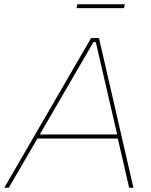

<svg xmlns="http://www.w3.org/2000/svg" viewBox="-49 -878 707 898"><path d="M-29 0H-8L126 -230H502L555 0H575L414 -700H377ZM309 -840H531L535 -858H313ZM137 -249 388 -681H399L499 -249Z"/></svg>

Font: Fixel Display 20240404 Thin
Style: Italic
Weight: 100
Italic angle: -10°
Designer: AlfaBravo + MacPaw
Foundry: Kyrylo Tkachov, Marchela Mozhyna, Serhii Makarenko, Maria Weinstein, Zakhar Kryvoshyya
Version: Version 1.211;Glyphs 3.2 (3225)